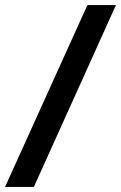

<svg xmlns="http://www.w3.org/2000/svg" viewBox="-46 -609 479 760"><path d="M300 -589H413L88 131H-26Z"/></svg>

Font: Podkova
Style: Bold
Weight: 700
Designer: Ilya Yudin
Foundry: Cyreal (www.cyreal.org)
Version: Version 2.102; ttfautohint (v1.8.1.43-b0c9)